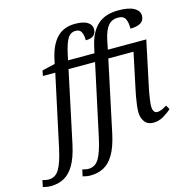

<svg xmlns="http://www.w3.org/2000/svg" viewBox="-272 -901 1236 1273"><g transform="rotate(-15 346.0 -265.0)"><path d="M-79 240Q-93 240 -108.5 237.5Q-124 235 -133 232L-124 187Q-116 189 -104 191.5Q-92 194 -81 194Q-36 194 -10 152Q16 110 37 14L143 -479H58L65 -515L154 -536L161 -567Q181 -661 227.5 -709.5Q274 -758 352 -758Q411 -758 438.5 -739.5Q466 -721 466 -693Q466 -634 394 -634Q395 -663 385 -687.5Q375 -712 345 -712Q309 -712 289.5 -680Q270 -648 254 -575L246 -536H427L440 -592Q460 -677 511 -723.5Q562 -770 654 -770Q725 -770 760.5 -749.5Q796 -729 796 -696Q796 -663 771 -647.5Q746 -632 700 -632Q701 -672 689 -698Q677 -724 638 -724Q596 -724 571 -694.5Q546 -665 532 -600L519 -536H783L715 -215Q712 -201 708.5 -179.5Q705 -158 702 -136.5Q699 -115 699 -101Q699 -52 730 -52Q745 -52 761.5 -59.5Q778 -67 796 -78L812 -50Q791 -30 757.5 -10Q724 10 686 10Q647 10 627 -17.5Q607 -45 607 -83Q607 -103 610.5 -132Q614 -161 619.5 -190.5Q625 -220 630 -242L680 -479H507L403 10Q384 98 354 148Q324 198 284 219Q244 240 194 240Q180 240 164.5 237.5Q149 235 140 232L150 187Q157 189 169 191.5Q181 194 192 194Q237 194 263 152Q289 110 310 14L416 -479H234L130 10Q111 98 81 148Q51 198 11 219Q-29 240 -79 240Z"/></g></svg>

Font: Noto Serif SemiCondensed
Style: Italic
Weight: 400
Width: 4
Italic angle: -12°
Designer: Monotype Design Team
Foundry: Monotype Imaging Inc.
Version: Version 2.013